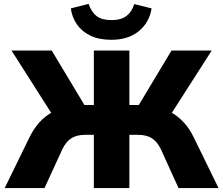

<svg xmlns="http://www.w3.org/2000/svg" viewBox="-20 -964 1143 984"><path d="M4 0 130 -258Q153 -305 182.5 -337.5Q212 -370 249.5 -390Q287 -410 333 -418L253 -369L39 -705H245L424 -407L398 -426H461V-705H643V-426H707L680 -407L859 -705H1065L850 -369L771 -418Q818 -410 855 -389.5Q892 -369 922 -336.5Q952 -304 974 -258L1100 0H895L805 -198Q786 -238 758.5 -255.5Q731 -273 687 -273H643V0H461V-273H417Q373 -273 345.5 -255.5Q318 -238 299 -198L208 0ZM551 -760Q488 -760 444 -781Q400 -802 374.5 -838.5Q349 -875 343 -921L434 -944Q449 -901 476 -881Q503 -861 552 -861Q601 -861 628.5 -882.5Q656 -904 668 -943L757 -921Q745 -848 691 -804Q637 -760 551 -760Z"/></svg>

Font: Nunito Sans 10pt Black
Style: Regular
Weight: 900
Designer: Vernon Adams
Foundry: Vernon Adams
Version: Version 3.101;gftools[0.9.27]